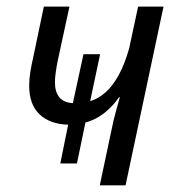

<svg xmlns="http://www.w3.org/2000/svg" viewBox="-20 -555 525 575"><path d="M278.8 0 314 -166Q319.8 -194.8 326.2 -218.3Q332.5 -241.7 338.9 -263.7H336.4Q324.2 -246.1 308.8 -231Q293.5 -215.8 275.1 -204.8Q256.8 -193.8 235.8 -188L210.4 -65.4H160.6L184.1 -181.6Q129.4 -183.1 98.4 -212.6Q67.4 -242.2 67.4 -298.3Q67.4 -317.9 70.8 -339.4Q74.2 -360.8 79.1 -381.3L111.3 -535.2H188L153.3 -375Q149.4 -356 147 -338.6Q144.5 -321.3 144.5 -308.6Q144.5 -279.8 157.7 -263.7Q170.9 -247.6 198.2 -246.1L230 -392.6H279.8L250 -252Q274.4 -259.3 295.9 -278.3Q317.4 -297.4 335.2 -329.6Q353 -361.8 366.7 -409.7L393.6 -535.2H469.7L356 0Z"/></svg>

Font: Open Sans SemiCondensed
Style: Italic
Weight: 400
Width: 4
Italic angle: -12°
Designer: Monotype Design Team
Foundry: Monotype Imaging Inc.
Version: Version 3.000